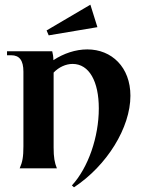

<svg xmlns="http://www.w3.org/2000/svg" viewBox="-20 -719 613 820"><path d="M287 73 296 81C437 -12 537 -174 537 -310C537 -432 457 -508 353 -508C303 -508 252 -491 208 -462C208 -476 206 -489 203 -500H10V-483H28C63 -483 80 -461 80 -413V-94C80 -49 76 -27 64 0H223C213 -24 209 -48 209 -89V-409C231 -432 261 -446 290 -446C361 -446 402 -371 402 -256C402 -134 357 -3 287 73ZM188 -568 396 -603 366 -699 179 -589Z"/></svg>

Font: Sinistre
Style: Bold
Weight: 700
Designer: Jules Durand
Foundry: Collletttivo
Version: Version 69.420;Glyphs 3.2 (3217)